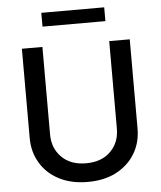

<svg xmlns="http://www.w3.org/2000/svg" viewBox="-60 -961 859 1025"><g transform="rotate(-5 369.0 -448.5)"><path d="M622 -114Q588 -57 521 -21Q457 12 369 12Q282 12 217 -21Q151 -55 116 -114Q80 -173 80 -249V-727H190V-258Q190 -184 238 -136Q286 -88 369 -88Q452 -88 500 -136Q548 -184 548 -258V-727H658V-249Q658 -173 622 -114ZM200 -835V-909H537V-835Z"/></g></svg>

Font: Sinter Medium
Style: Regular
Weight: 500
Foundry: Adobe & rsms
Version: Version 1.000